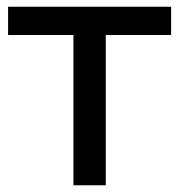

<svg xmlns="http://www.w3.org/2000/svg" viewBox="-20 -550 533 570"><path d="M198 0V-446H4V-530H488V-446H294V0Z"/></svg>

Font: Montserrat Z Med
Style: Regular
Weight: 500
Designer: Julieta Ulanovsky
Foundry: Julieta Ulanovsky
Version: Version 8.000